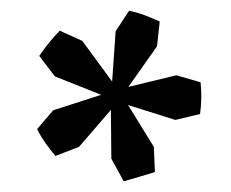

<svg xmlns="http://www.w3.org/2000/svg" viewBox="-20 -735 429 357"><path d="M190 -550 82 -593 53 -631Q69 -655 91 -678L133 -659L202 -565ZM83 -445Q73 -457 64.5 -469Q56 -481 49 -495L79 -530L191 -566L202 -549L127 -462ZM210 -398 187 -440 186 -555 205 -561 266 -462 268 -415Q254 -411 239.5 -406.5Q225 -402 210 -398ZM306 -512 195 -547 196 -568 308 -595 353 -582Q356 -552 352 -523ZM205 -554 187 -562 195 -677 220 -715Q235 -712 249.5 -706.5Q264 -701 277 -695L272 -649Z"/></svg>

Font: Piazzolla Thin ExtraBold
Style: Regular
Weight: 800
Version: Version 2.005